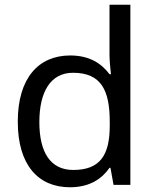

<svg xmlns="http://www.w3.org/2000/svg" viewBox="-20 -780 655 810"><path d="M275 10C359 10 410 -26 442 -72H446L459 0H530V-760H442V-546C442 -526 446 -484 448 -467H442C409 -511 359 -546 276 -546C143 -546 55 -451 55 -267C55 -83 142 10 275 10ZM289 -63C193 -63 146 -137 146 -265C146 -392 193 -473 288 -473C407 -473 443 -399 443 -266V-250C443 -125 402 -63 289 -63Z"/></svg>

Font: Noto Sans Psalter Pahlavi
Style: Regular
Weight: 400
Designer: Monotype Design Team
Foundry: Monotype Imaging Inc.
Version: Version 2.002